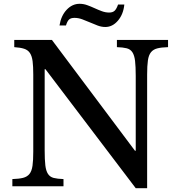

<svg xmlns="http://www.w3.org/2000/svg" viewBox="-20 -980 942 1010"><path d="M694 10 219 -616H215V-189Q215 -139 218.5 -110Q222 -81 232.5 -65Q243 -49 262.5 -44Q282 -39 314 -38V0H45V-38Q80 -39 101.5 -44.5Q123 -50 135 -65Q147 -80 151 -108Q155 -136 155 -182V-588Q155 -631 151.5 -658Q148 -685 137.5 -701Q127 -717 107 -723.5Q87 -730 55 -732V-770H253L690 -187H694V-581Q694 -630 690.5 -659.5Q687 -689 676.5 -705Q666 -721 646.5 -726Q627 -731 595 -732V-770H864V-732Q829 -731 807.5 -725.5Q786 -720 774 -705Q762 -690 758 -662Q754 -634 754 -588V10ZM293 -846Q301 -897 330.5 -928.5Q360 -960 399 -960Q419 -960 438.5 -953Q458 -946 477.5 -937Q497 -928 516 -921Q535 -914 554 -914Q573 -914 583 -923.5Q593 -933 601 -956H634Q629 -905 600.5 -871.5Q572 -838 534 -838Q514 -838 494 -845.5Q474 -853 453.5 -862Q433 -871 412.5 -878.5Q392 -886 372 -886Q353 -886 343.5 -877.5Q334 -869 327 -846Z"/></svg>

Font: SVN-Libre Baskerville
Style: Regular
Weight: 400
Designer: Pablo Impallari, Rodrigo Fuenzalida
Foundry: Pablo Impallari, Rodrigo Fuenzalida
Version: Version 1.000; ttfautohint (v1.8.4)